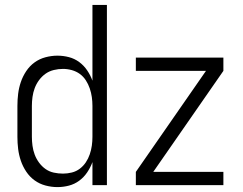

<svg xmlns="http://www.w3.org/2000/svg" viewBox="-20 -755 990 783"><path d="M214 8Q190 8 165.5 1.5Q141 -5 121 -19.5Q101 -34 87 -55Q73 -76 65 -99.5Q57 -123 54 -147.5Q51 -172 51 -197V-323Q51 -348 54 -372.5Q57 -397 65 -420.5Q73 -444 87 -465Q101 -486 121 -500.5Q141 -515 165.5 -521.5Q190 -528 214 -528Q238 -528 261 -522Q284 -516 303 -502Q322 -488 335.5 -468Q349 -448 357 -426V-735H416V0H357V-94Q349 -72 335.5 -52Q322 -32 303 -18Q284 -4 261 2Q238 8 214 8ZM237 -47Q255 -47 273 -51.5Q291 -56 305.5 -67Q320 -78 330 -93Q340 -108 346 -125.5Q352 -143 354.5 -161Q357 -179 357 -197V-323Q357 -341 354.5 -359Q352 -377 346 -394.5Q340 -412 330 -427.5Q320 -443 305.5 -453.5Q291 -464 273 -469Q255 -474 237 -474Q218 -474 199.5 -469.5Q181 -465 166 -454.5Q151 -444 139.5 -428.5Q128 -413 121.5 -395.5Q115 -378 112.5 -359.5Q110 -341 110 -323V-197Q110 -179 112.5 -160.5Q115 -142 121.5 -124.5Q128 -107 139.5 -91.5Q151 -76 166 -65.5Q181 -55 199.5 -51Q218 -47 237 -47ZM534 0V-54L820 -466H534V-520H891V-466L605 -54H891V0Z"/></svg>

Font: Iosevka QP Light
Style: Regular
Weight: 300
Designer: Belleve Invis
Foundry: Belleve Invis
Version: Version 20.0.0; ttfautohint (v1.8.4)